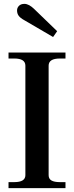

<svg xmlns="http://www.w3.org/2000/svg" viewBox="-20 -971 383 991"><path d="M105 -867Q85 -878 76.5 -889.5Q68 -901 68 -917Q68 -931 78 -941Q88 -951 106 -951Q130 -951 158 -923L275 -810L254 -780ZM24 -31H54Q111 -31 111 -67V-632Q111 -669 54 -669H24V-700H318V-669H289Q231 -669 231 -632V-67Q231 -48 245.5 -39.5Q260 -31 289 -31H318V0H24Z"/></svg>

Font: Taviraj Medium
Style: Regular
Weight: 500
Designer: Katatrad Team
Foundry: CadsonDemak
Version: Version 1.030